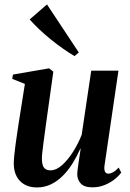

<svg xmlns="http://www.w3.org/2000/svg" viewBox="-20 -832 586 864"><path d="M146.5 11.5Q113.5 11.5 90.2 -1.8Q67 -15 54.5 -39Q42 -63 42 -95.5Q42 -110 44.2 -132.8Q46.5 -155.5 50 -181.8Q53.5 -208 57.2 -231.8Q61 -255.5 63 -271L92 -454.5L35 -477L38.5 -496.5L201 -524.5L220 -509.5L188 -281Q185.5 -262.5 182.2 -238.2Q179 -214 175.8 -190.2Q172.5 -166.5 170.5 -147.5Q168.5 -128.5 168.5 -119Q168.5 -101 172.2 -89Q176 -77 184.8 -71.2Q193.5 -65.5 208 -65.5Q232.5 -65.5 258.2 -88Q284 -110.5 307.5 -147Q331 -183.5 347.5 -225L390.5 -514H513L450 -85Q448 -68 452.8 -59.2Q457.5 -50.5 467 -50.5Q477 -50.5 489.2 -57.2Q501.5 -64 514 -78L525.5 -55.5Q514 -39.5 494.5 -24.2Q475 -9 449.8 1Q424.5 11 396 11Q359 11 343.2 -6.5Q327.5 -24 327.5 -49Q327.5 -53.5 329 -66.5Q330.5 -79.5 333 -96.5Q335.5 -113.5 338.2 -131.2Q341 -149 343 -163H341.5Q326.5 -129 307 -97.5Q287.5 -66 263.2 -41.5Q239 -17 209.8 -2.8Q180.5 11.5 146.5 11.5ZM315.5 -579.5Q291.5 -593.5 264 -612.8Q236.5 -632 208.8 -654.5Q181 -677 156.5 -700.2Q132 -723.5 113.5 -744.5L191.5 -812L334.5 -596Z"/></svg>

Font: Merriweather 120pt SemiBold
Style: Italic
Weight: 600
Italic angle: -7.8°
Version: Version 2.101